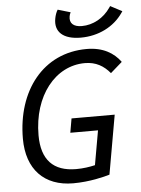

<svg xmlns="http://www.w3.org/2000/svg" viewBox="-61 -975 758 1032"><g transform="rotate(-5 317.5 -458.5)"><path d="M292 9.8C381.3 9.8 460.4 -10.7 489.7 -19.5L545.9 -338.4H313L299.8 -262.2H449.2L416.5 -77.1C387.2 -70.3 353 -64.9 314.5 -64.9C191.4 -64.9 128.4 -130.9 128.4 -263.2C128.4 -477.1 250.5 -628.4 410.2 -628.4C469.7 -628.4 511.7 -603 545.4 -562.5L608.4 -617.7C571.8 -668 513.7 -703.1 426.3 -703.1C190.9 -703.1 43 -511.2 43 -252C43 -87.4 135.7 9.8 292 9.8ZM400.9 -766.6C495.6 -766.6 580.1 -808.6 628.9 -879.4L635.3 -888.7L572.3 -921.9L566.9 -914.1C530.3 -859.9 472.2 -828.1 411.6 -828.1C366.7 -828.1 344.2 -849.1 350.6 -885.7C351.6 -892.1 354 -899.9 357.9 -907.2L289.6 -927.2C281.7 -915 275.9 -897.9 272.9 -881.8C258.8 -809.6 306.2 -766.6 400.9 -766.6Z"/></g></svg>

Font: Cascadia Code PL SemiLight
Style: Italic
Weight: 350
Italic angle: -10°
Monospace: yes
Designer: Aaron Bell
Foundry: Saja Typeworks
Version: Version 2404.023